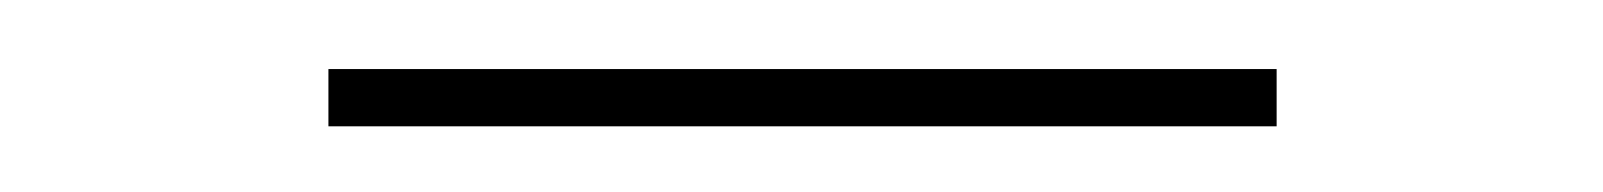

<svg xmlns="http://www.w3.org/2000/svg" viewBox="-20 -296 476 57"><path d="M359 -258.5H77.5V-275.5H359Z"/></svg>

Font: Anek Malayalam Medium Thin
Style: Regular
Weight: 250
Version: Version 1.003